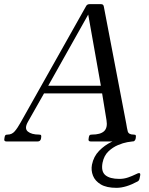

<svg xmlns="http://www.w3.org/2000/svg" viewBox="-55 -680 717 923"><path d="M552 -85Q555 -65 559 -49Q563 -33 587 -33Q596 -33 597.5 -29.5Q599 -26 598 -20L597 -13Q594 0 581 0H381Q368 0 371 -13L372 -20Q373 -26 375.5 -29.5Q378 -33 387 -33Q428 -33 445.5 -49.5Q463 -66 457 -102L433 -249L456 -231H139L168 -251L79 -94Q61 -62 79 -47.5Q97 -33 132 -33Q141 -33 142.5 -29.5Q144 -26 143 -20L142 -13Q139 0 126 0H-24Q-37 0 -34 -13L-33 -20Q-32 -26 -29.5 -29.5Q-27 -33 -18 -33Q2 -33 15.5 -48.5Q29 -64 44 -91L358 -649Q363 -660 375 -660H431Q442 -660 444 -649ZM173 -261V-268H435L432 -256L365 -633H382ZM591 -16Q592 -14 593 -11Q594 -8 593 -6Q592 0 581 0Q577 0 557 3.5Q537 7 512 17.5Q487 28 466 48Q445 68 438 102Q430 144 451.5 162Q473 180 519 180Q541 180 561 173Q581 166 595 159Q609 152 613 152Q621 152 619 163L616 178Q614 188 607 192Q550 223 505 223Q457 223 429.5 206.5Q402 190 392 164.5Q382 139 387 112Q395 72 421.5 45Q448 18 480.5 2.5Q513 -13 540 -19.5Q567 -26 577 -26Q588 -26 590 -18Z"/></svg>

Font: Young Serif Light
Style: Italic
Weight: 300
Italic angle: -10.979°
Designer: Bastien Sozeau
Foundry: NBR — Bastien Sozeau
Version: Version 5.001